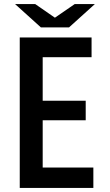

<svg xmlns="http://www.w3.org/2000/svg" viewBox="-20 -899 540 944"><path d="M181.2 -764.2 54.2 -878.9H153.3L250 -812L347.2 -878.9H446.3L319.3 -764.2ZM77.1 -714.8H430.2V-617.7H189.9V-403.8H401.4V-307.6H189.9V-75.2H439V24.9H77.1Z"/></svg>

Font: BIZ UDGothic
Style: Bold
Weight: 700
Monospace: yes
Designer: TypeBank Co., Ltd.
Foundry: Morisawa Inc.
Version: Version 1.05